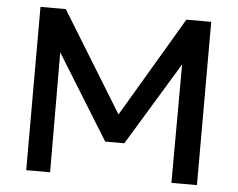

<svg xmlns="http://www.w3.org/2000/svg" viewBox="-50 -760 1015 820"><g transform="rotate(5 457.0 -350.0)"><path d="M91 0V-700H199.5L463 -271.5L716.5 -700H823V0H713.5L715 -508L498.5 -151H416.5L192 -514L193.5 0Z"/></g></svg>

Font: Geologica EX
Style: Regular
Weight: 400
Designer: Sindre Bremnes, Frode Helland
Foundry: Monokrom Skriftforlag AS
Version: Version 1.010;gftools[0.9.28]